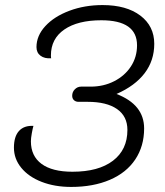

<svg xmlns="http://www.w3.org/2000/svg" viewBox="-20 -729 650 758"><path d="M35 -146Q35 -190 55 -212Q75 -234 112 -232Q109 -222 105.5 -202.5Q102 -183 102 -171Q102 -113 144 -82Q186 -51 266 -51Q369 -51 426 -94.5Q483 -138 483 -216Q483 -270 442 -298.5Q401 -327 326 -327H290Q279 -327 272 -333.5Q265 -340 265 -351Q265 -366 275.5 -376.5Q286 -387 300 -387H338Q389 -387 431 -408.5Q473 -430 497 -467Q521 -504 521 -550Q521 -649 380 -649Q287 -649 234 -612.5Q181 -576 181 -510Q181 -502 182 -499Q156 -497 140 -509Q124 -521 124 -543Q124 -588 159 -626Q194 -664 254 -686.5Q314 -709 385 -709Q479 -709 534 -667.5Q589 -626 589 -556Q589 -490 551 -440Q513 -390 440 -358Q549 -316 549 -222Q549 -152 514 -99.5Q479 -47 413.5 -19Q348 9 261 9Q196 9 144.5 -11Q93 -31 64 -66.5Q35 -102 35 -146Z"/></svg>

Font: K2D ExtraLight
Style: Italic
Weight: 275
Italic angle: -10°
Designer: Katatrad Aksorn Co.,Ltd.
Foundry: Cadson Demak Co.,Ltd.
Version: Version 1.000; ttfautohint (v1.6)